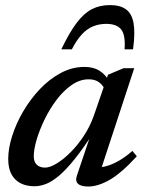

<svg xmlns="http://www.w3.org/2000/svg" viewBox="-20 -704 558 736"><path d="M275 -31.5 331 -197.5H339.5Q299 -135 266.5 -94.5Q234 -54 207.2 -31.2Q180.5 -8.5 157.2 0.8Q134 10 112 10Q82 10 59.5 -1.2Q37 -12.5 24.2 -35.5Q11.5 -58.5 11.5 -95Q11.5 -135.5 26.8 -183.2Q42 -231 69.2 -277.5Q96.5 -324 133 -362.5Q169.5 -401 213 -424.2Q256.5 -447.5 303.5 -447.5Q338 -447.5 361 -433.2Q384 -419 401 -389.5L382 -360Q375 -377.5 359.5 -388.8Q344 -400 320 -400Q286 -400 254.8 -378.2Q223.5 -356.5 197 -321.5Q170.5 -286.5 151 -246.2Q131.5 -206 120.5 -168.8Q109.5 -131.5 109.5 -105Q109.5 -83 121.2 -72.2Q133 -61.5 153 -61.5Q171 -61.5 196.8 -77Q222.5 -92.5 250 -119.8Q277.5 -147 301.5 -183.5Q325.5 -220 340 -261.5L394 -417.5L453.5 -442.5H494.5L361 -36L347 -63Q366 -61 389 -67.5Q412 -74 437 -88.5Q462 -103 487.5 -125.5L504.5 -105Q446 -41 401 -15Q356 11 318.5 11Q290 11 278.8 0.2Q267.5 -10.5 275 -31.5ZM387 -612.5Q360 -612.5 336.8 -603Q313.5 -593.5 293.8 -572.2Q274 -551 255.5 -515H215Q246 -579.5 273.8 -616.2Q301.5 -653 332 -668.8Q362.5 -684.5 401.5 -684.5Q440.5 -684.5 463 -668.2Q485.5 -652 492 -615Q498.5 -578 490 -515H457.5Q461.5 -570.5 444.2 -591.5Q427 -612.5 387 -612.5Z"/></svg>

Font: Newsreader 16pt Medium
Style: Italic
Weight: 500
Italic angle: -17°
Designer: Hugues Gentile
Foundry: Production Type
Version: Version 1.003